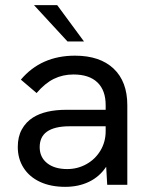

<svg xmlns="http://www.w3.org/2000/svg" viewBox="-20 -717 580 745"><path d="M392 -70Q366.5 -31.5 325.8 -11.8Q285 8 233 8Q177 8 135.5 -11.2Q94 -30.5 71.5 -65.8Q49 -101 49 -147Q49 -186.5 64.8 -215Q80.5 -243.5 108 -261Q155.5 -291 238 -291H390V-309Q390 -366.5 358 -397.2Q326 -428 265 -428Q223.5 -428 189 -411Q154.5 -394 122 -356L61 -408Q139.5 -501 271 -501Q367.5 -501 420.8 -450.8Q474 -400.5 474 -309V0H396ZM241 -61Q281 -61 315.2 -80Q349.5 -99 369.8 -132.8Q390 -166.5 390 -208V-227H250Q191.5 -227 162 -206Q134 -186 134 -146Q134 -107 162.8 -84Q191.5 -61 241 -61ZM112 -697H202L306 -556H242Z"/></svg>

Font: HK Grotesk
Style: Regular
Weight: 400
Designer: Alfredo Marco Pradil
Foundry: Hanken Design Co.
Version: Version 3.001